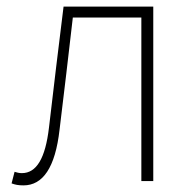

<svg xmlns="http://www.w3.org/2000/svg" viewBox="-20 -547 588 580"><path d="M51 13C109 13 147 -40 160 -156C174 -270 187 -381 200 -494H407V0H443V-527H172C157 -405 142 -284 128 -162C117 -68 90 -24 46 -24C37 -24 31 -26 24 -28L15 7C26 11 35 13 51 13Z"/></svg>

Font: Noto Sans CJK HK Thin
Style: Regular
Weight: 100
Designer: Ryoko NISHIZUKA 西塚涼子 (kana, bopomofo & ideographs); Paul D. Hunt (Latin, Greek & Cyrillic); Sandoll Communications 산돌커뮤니
Foundry: Adobe
Version: Version 2.004;hotconv 1.0.118;makeotfexe 2.5.65603